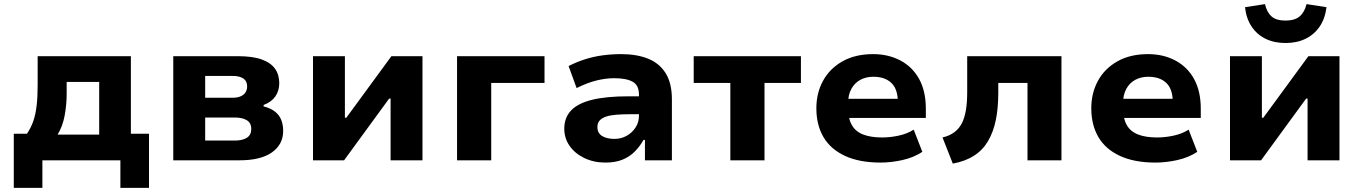

<svg xmlns="http://www.w3.org/2000/svg" viewBox="-20 -779 6613 933"><path d="M47 134V-129H111Q131 -159 142 -191Q153 -223 158 -265.5Q163 -308 163 -366V-506H616V-129H704V134H565V0H186V134ZM260 -125H462V-381H304V-326Q304 -269 294 -216.5Q284 -164 260 -125Z M822 0V-506H1135Q1208 -506 1252 -490Q1296 -474 1316.5 -445Q1337 -416 1337 -375Q1337 -338 1318 -310.5Q1299 -283 1261 -269V-262Q1296 -253 1317 -236Q1338 -219 1347 -195.5Q1356 -172 1356 -143Q1356 -77 1301.5 -38.5Q1247 0 1144 0ZM977 -96H1121Q1158 -96 1179.5 -109.5Q1201 -123 1201 -152Q1201 -182 1179 -195Q1157 -208 1121 -208H977ZM977 -304H1111Q1144 -304 1162.5 -318.5Q1181 -333 1181 -359Q1181 -385 1162.5 -397.5Q1144 -410 1111 -410H977Z M1501 0V-506H1656V-207H1663L1882 -506H2033V0H1878V-300H1871L1652 0Z M2201 0V-506H2626V-376H2367V0Z M2922 11Q2865 11 2819.5 -11Q2774 -33 2748 -70Q2722 -107 2722 -154Q2722 -207 2755 -242Q2788 -277 2857 -294Q2926 -311 3033 -311H3106V-224H3044Q3004 -224 2974 -221.5Q2944 -219 2924 -212Q2904 -205 2893.5 -193Q2883 -181 2883 -162Q2883 -132 2906 -118Q2929 -104 2966 -104Q2998 -104 3025 -119Q3052 -134 3068.5 -159.5Q3085 -185 3085 -217V-319Q3085 -365 3054 -382Q3023 -399 2964 -399Q2924 -399 2879 -388Q2834 -377 2782 -351L2743 -458Q2782 -478 2823 -491Q2864 -504 2908 -510Q2952 -516 2999 -516Q3074 -516 3129 -494Q3184 -472 3214.5 -423.5Q3245 -375 3245 -296V0H3114V-99H3107Q3089 -67 3064 -42Q3039 -17 3004.5 -3Q2970 11 2922 11Z M3529 0V-376H3351V-506H3872V-376H3695V0Z M4259 11Q4156 11 4086 -21.5Q4016 -54 3981.5 -113Q3947 -172 3947 -253Q3947 -327 3979.5 -386.5Q4012 -446 4074 -481Q4136 -516 4223 -516Q4297 -516 4355.5 -485Q4414 -454 4446.5 -395Q4479 -336 4479 -251V-206H4078V-299H4354L4343 -282Q4343 -346 4311.5 -376Q4280 -406 4224 -406Q4188 -406 4160.5 -391Q4133 -376 4117 -347Q4101 -318 4101 -274V-256Q4101 -204 4119 -172Q4137 -140 4174 -125.5Q4211 -111 4267 -111Q4306 -111 4347.5 -120Q4389 -129 4420 -149L4462 -41Q4419 -13 4364.5 -1Q4310 11 4259 11Z M4610 16 4560 -111Q4594 -119 4617.5 -136.5Q4641 -154 4654.5 -181Q4668 -208 4674 -245.5Q4680 -283 4680 -332V-506H5138V0H4973V-376H4831V-327Q4831 -254 4819 -195.5Q4807 -137 4781 -93Q4755 -49 4712.5 -22Q4670 5 4610 16Z M5595 11Q5492 11 5422 -21.5Q5352 -54 5317.5 -113Q5283 -172 5283 -253Q5283 -327 5315.5 -386.5Q5348 -446 5410 -481Q5472 -516 5559 -516Q5633 -516 5691.5 -485Q5750 -454 5782.5 -395Q5815 -336 5815 -251V-206H5414V-299H5690L5679 -282Q5679 -346 5647.5 -376Q5616 -406 5560 -406Q5524 -406 5496.5 -391Q5469 -376 5453 -347Q5437 -318 5437 -274V-256Q5437 -204 5455 -172Q5473 -140 5510 -125.5Q5547 -111 5603 -111Q5642 -111 5683.5 -120Q5725 -129 5756 -149L5798 -41Q5755 -13 5700.5 -1Q5646 11 5595 11Z M5957 0V-506H6112V-207H6119L6338 -506H6489V0H6334V-300H6327L6108 0ZM6227 -570Q6172 -570 6130 -590.5Q6088 -611 6062 -650Q6036 -689 6030 -744L6127 -759Q6136 -720 6158.5 -699.5Q6181 -679 6227 -679Q6271 -679 6295 -699Q6319 -719 6329 -759L6426 -744Q6419 -688 6392.5 -649.5Q6366 -611 6324 -590.5Q6282 -570 6227 -570Z"/></svg>

Font: Nunito Sans 6pt ExtraBold
Style: Regular
Weight: 800
Version: Version 3.101;gftools[0.9.27]